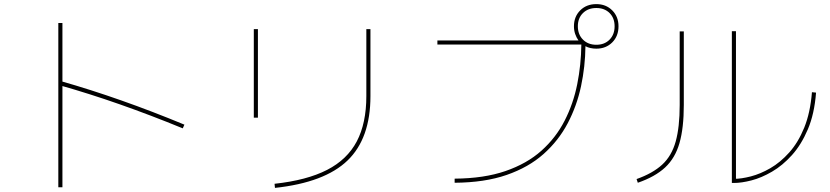

<svg xmlns="http://www.w3.org/2000/svg" viewBox="-20 -872 4040 935"><path d="M284 40H264V-760H284ZM878 -265 870 -247Q714 -311 564.5 -363.5Q415 -416 270 -457L276 -477Q420 -436 570.5 -383Q721 -330 878 -265Z M1236 -299H1216V-730H1236ZM1319 43 1317 23Q1474 6 1572.5 -44.5Q1671 -95 1717.5 -183.5Q1764 -272 1764 -404V-730H1784V-404Q1784 -198 1672.5 -90.5Q1561 17 1319 43Z M2194 18V-2Q2337 -3 2441.5 -39Q2546 -75 2616.5 -138Q2687 -201 2729.5 -284Q2772 -367 2791 -462Q2810 -557 2811 -655H2110V-675H2797Q2787 -689 2781 -706.5Q2775 -724 2775 -744Q2775 -791 2805.5 -821.5Q2836 -852 2884 -852Q2931 -852 2961.5 -821.5Q2992 -791 2992 -744Q2992 -696 2961.5 -665.5Q2931 -635 2884 -635Q2869 -635 2855.5 -638Q2842 -641 2831 -647Q2830 -548 2809.5 -452Q2789 -356 2744.5 -271.5Q2700 -187 2627 -122Q2554 -57 2447 -20Q2340 17 2194 18ZM2884 -654Q2924 -654 2948.5 -679Q2973 -704 2973 -744Q2973 -784 2948.5 -808.5Q2924 -833 2884 -833Q2844 -833 2819 -808.5Q2794 -784 2794 -744Q2794 -704 2819 -679Q2844 -654 2884 -654Z M3086 18 3080 0Q3159 -28 3205 -70.5Q3251 -113 3270.5 -183Q3290 -253 3290 -361V-719H3310V-361Q3310 -249 3289 -175.5Q3268 -102 3219 -56.5Q3170 -11 3086 18ZM3934 -423 3954 -421Q3946 -317 3914 -242Q3882 -167 3836.5 -116.5Q3791 -66 3739.5 -36Q3688 -6 3639.5 6.5Q3591 19 3554 19H3544V-720H3564V9L3554 -1Q3590 -1 3636.5 -13Q3683 -25 3731.5 -53Q3780 -81 3823.5 -129.5Q3867 -178 3896.5 -250.5Q3926 -323 3934 -423Z"/></svg>

Font: Murecho Thin
Style: Regular
Weight: 100
Designer: Neil Summerour
Foundry: Positype
Version: Version 1.010